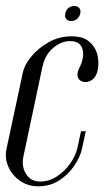

<svg xmlns="http://www.w3.org/2000/svg" viewBox="-32 -622 374 646"><path d="M187.8 -577Q189.9 -588.1 198.1 -594.9Q206.2 -601.8 217.8 -601.8Q229.2 -601.8 234.8 -594.9Q240.4 -588.1 238.2 -577Q235.5 -565.5 227.3 -558.4Q219.1 -551.2 207.6 -551.2Q196.1 -551.2 190.6 -558.4Q185 -565.5 187.8 -577ZM45.1 -379.2Q50.5 -404 73.6 -432.1Q96.6 -460.2 131.7 -480Q166.8 -499.8 209 -499.8Q248.4 -499.8 269.1 -481.2Q289.8 -462.8 295.8 -436.9Q301.9 -411 296.8 -386.8Q292.5 -365.4 280.8 -355.7Q269.1 -346 256 -346Q245.2 -346 237.3 -351.8Q229.4 -357.5 228.7 -369.8Q228 -382 238.9 -401.6Q247.5 -421.4 247.9 -440.1Q248.2 -458.9 237.7 -471.3Q227.1 -483.8 203.9 -483.8Q173.8 -483.8 146.4 -460.4Q119.1 -437 110.4 -395.6L46.9 -96.2Q41.9 -74 47.6 -54.5Q53.2 -35 67.2 -23.1Q81.1 -11.2 102.4 -11.2Q133.4 -11.2 159.9 -28.8Q186.4 -46.2 204.4 -72.2Q222.5 -98.2 228.2 -123.1L240.6 -180.4H256.6L243.6 -120.6Q237.9 -94.2 218.1 -64.7Q198.4 -35.1 167.4 -15.2Q136.4 4.8 97.8 4.8Q61.2 4.8 34.7 -14.1Q8.1 -33 -4.3 -61.9Q-16.8 -90.9 -9.9 -122Z"/></svg>

Font: Emberly Black
Style: Italic
Weight: 900
Italic angle: -12°
Designer: Rajesh Rajput
Foundry: Rajesh Rajput
Version: Version 1.000